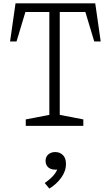

<svg xmlns="http://www.w3.org/2000/svg" viewBox="-20 -750 660 1144"><path d="M133.5 -38.5 289.5 -68.5 274 -36.5V-698.5L289.5 -678.5H111L138 -700.5L78.5 -503H40L72.5 -730H547.5L580 -503H541.5L482 -700.5L509 -678.5H326.5L336 -698.5V-36.5L320.5 -68.5L476.5 -38.5V0H133.5ZM325.5 247.5 338.5 255.5Q326.5 261 311 261Q293 261 279.5 254.8Q266 248.5 258.8 236.5Q251.5 224.5 251.5 208.5Q251.5 184 268 170Q284.5 156 309 156Q336.5 156 354.8 174Q373 192 373 226.5Q373 270 344.5 309.2Q316 348.5 274 373.5L246.5 340.5Q267 326 282.2 312.2Q297.5 298.5 308.8 282.5Q320 266.5 325.5 247.5Z"/></svg>

Font: Monaspace Xenon Var
Style: Regular
Weight: 400
Designer: Riley Cran and the Lettermatic Team
Version: Version 1.000 (Monaspace Xenon Var)